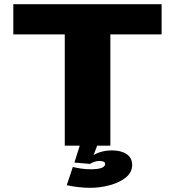

<svg xmlns="http://www.w3.org/2000/svg" viewBox="-20 -695 836 916"><path d="M289 0V-531H43.5V-675H751V-531H506.5V0ZM410.5 201Q356.5 201 298.5 188.5L327.5 101.5Q343.5 105.5 365.2 109Q387 112.5 412.5 112.5Q481.5 112.5 481.5 87Q481.5 73 454 73Q441 73 428.5 77.5Q416 82 410 87L335 80.5L360.5 0H443.5L426.5 45Q441.5 35 464.8 28.8Q488 22.5 514.5 22.5Q557.5 22.5 584 40.2Q610.5 58 610.5 92Q610.5 127.5 580.2 151.8Q550 176 504 188.5Q458 201 410.5 201Z"/></svg>

Font: Anybody ExtraExpanded ExtraBold
Style: Regular
Weight: 800
Width: 8
Designer: Tyler Finck
Foundry: Etcetera Type Company
Version: Version 1.010; ttfautohint (v1.8.3) -l 8 -r 50 -G 200 -x 14 